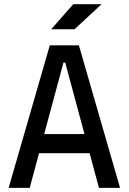

<svg xmlns="http://www.w3.org/2000/svg" viewBox="-20 -914 626 934"><path d="M22 0 222.2 -693.4H363.8L564 0H461.4L297.4 -609.4H288.6L124.5 0ZM114.7 -168.9V-261.7H466.3V-168.9ZM229 -771.5 336.4 -893.6H474.1L342.3 -771.5Z"/></svg>

Font: Cascadia Code
Style: Regular
Weight: 400
Monospace: yes
Designer: Aaron Bell
Foundry: Saja Typeworks
Version: Version 2106.017